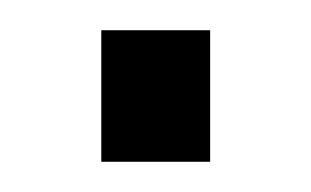

<svg xmlns="http://www.w3.org/2000/svg" viewBox="-20 -357 206 127"><path d="M119 -250H47V-337H119Z"/></svg>

Font: Gemunu Libre ExtraLight
Style: Regular
Weight: 200
Designer: Puspanada Ekanayake, Sola Matas, Pathum Egodawatta, Kosala Senevirathne
Foundry: mooniak
Version: Version 1.100